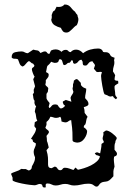

<svg xmlns="http://www.w3.org/2000/svg" viewBox="-20 -838 577 855"><path d="M417 -622Q434 -622 439 -607Q444 -605 450.5 -605.5Q457 -606 462 -603Q467 -600 468.5 -597.5Q470 -595 471.5 -592Q473 -589 476.5 -586.5Q480 -584 490 -581V-579L488 -570Q491 -557 487 -545Q483 -533 483 -520Q486 -515 489 -510.5Q492 -506 493 -501Q491 -497 491 -493Q491 -489 490 -484Q492 -480 496.5 -479Q501 -478 506 -478L507 -467Q503 -464 496.5 -460.5Q490 -457 490 -451Q490 -443 491.5 -435Q493 -427 493 -419Q493 -414 496 -410Q499 -406 502 -402L496 -396Q492 -399 488.5 -402Q485 -405 483 -410L471 -408L464 -410Q460 -413 455.5 -414.5Q451 -416 446 -418Q443 -421 440.5 -432Q438 -443 435.5 -456.5Q433 -470 431.5 -482.5Q430 -495 430 -500Q430 -506 434 -516Q430 -519 425.5 -518Q421 -517 416 -517L410 -518L398 -532L403 -547Q402 -552 398 -556Q394 -560 392 -565Q384 -565 380 -562Q376 -559 373.5 -555.5Q371 -552 368 -549Q365 -546 361 -546Q351 -546 349.5 -550.5Q348 -555 348 -563L343 -572Q334 -572 327.5 -563Q321 -554 310 -554Q305 -557 305 -562.5Q305 -568 300 -571L291 -559Q282 -559 278.5 -554.5Q275 -550 268 -548L262 -550Q260 -555 257.5 -564.5Q255 -574 248 -574Q243 -574 242.5 -571.5Q242 -569 241 -566Q240 -563 236.5 -560.5Q233 -558 223 -558Q221 -558 215.5 -560Q210 -562 208 -563Q200 -552 196.5 -549.5Q193 -547 191.5 -545Q190 -543 189 -538Q188 -533 185 -517Q189 -515 193 -512.5Q197 -510 197 -505Q197 -497 192.5 -492Q188 -487 184 -481Q185 -472 182 -461Q184 -456 188.5 -453Q193 -450 195 -445L193 -429L187 -420V-400Q189 -394 193 -389Q197 -384 201 -379L197 -363L199 -357Q204 -359 206 -361.5Q208 -364 210 -366.5Q212 -369 215.5 -371Q219 -373 226 -373Q230 -373 236 -371Q239 -366 242 -362Q245 -358 250 -355Q256 -355 261 -358.5Q266 -362 270 -367L263 -373Q262 -375 260.5 -379.5Q259 -384 260 -386L273 -393L298 -385L294 -402Q296 -410 300.5 -415.5Q305 -421 307 -429Q303 -439 303 -446Q305 -449 305 -453.5Q305 -458 305 -462Q309 -472 309 -479L319 -486L326 -484L337 -472Q340 -470 340 -468Q340 -466 340 -464Q340 -458 343 -456Q347 -451 352.5 -448Q358 -445 364 -443Q364 -432 361.5 -422Q359 -412 359 -401Q364 -396 369 -389.5Q374 -383 374 -375Q374 -369 366 -365.5Q358 -362 353 -361Q357 -350 357 -335L370 -318Q365 -310 364 -301Q363 -292 360 -284Q353 -280 353 -271Q364 -265 368 -255Q368 -238 355.5 -220.5Q343 -203 324 -203Q319 -203 311 -205.5Q303 -208 303 -214Q303 -236 302.5 -248.5Q302 -261 301 -269.5Q300 -278 299 -285Q298 -292 297 -303Q290 -303 284.5 -298Q279 -293 270 -293Q267 -293 262.5 -294.5Q258 -296 254 -297Q253 -302 252.5 -308Q252 -314 248 -318Q240 -313 230 -313Q223 -313 217 -315.5Q211 -318 204 -318Q199 -304 187 -295V-282L182 -269Q185 -264 191.5 -259.5Q198 -255 198 -249Q196 -244 193 -240.5Q190 -237 187 -233Q188 -227 188.5 -221.5Q189 -216 189 -210Q192 -203 193.5 -196Q195 -189 197 -181L187 -169Q190 -159 191.5 -151.5Q193 -144 193.5 -137Q194 -130 194 -122.5Q194 -115 194 -105Q194 -89 210 -89L223 -96Q231 -96 235.5 -88Q240 -80 248 -80Q255 -80 258.5 -85.5Q262 -91 269 -91Q279 -91 288.5 -87.5Q298 -84 307 -81L316 -92L327 -82Q338 -84 354 -89Q370 -94 385 -101.5Q400 -109 411.5 -119.5Q423 -130 425 -142L415 -146Q410 -146 407 -149Q404 -152 402 -156L412 -160L426 -155Q428 -166 430 -176Q432 -186 432 -197L443 -205L437 -219Q437 -227 439.5 -233.5Q442 -240 440 -249L452 -257Q463 -257 479 -245Q495 -233 500 -224Q500 -219 496.5 -214.5Q493 -210 494 -205Q490 -197 490 -188Q490 -179 490 -171Q493 -167 497 -162.5Q501 -158 501 -153Q501 -147 497 -144.5Q493 -142 488 -140Q486 -129 487.5 -118Q489 -107 490 -96Q485 -81 485 -75.5Q485 -70 485 -55V-53Q479 -47 473 -40.5Q467 -34 459 -31Q452 -29 444.5 -28.5Q437 -28 430 -24Q425 -21 420.5 -14Q416 -7 410 -7Q404 -7 396.5 -13.5Q389 -20 373 -20Q357 -20 341.5 -16Q326 -12 310 -12Q299 -12 290 -15.5Q281 -19 270 -19Q259 -19 249 -15.5Q239 -12 228 -12Q218 -12 210 -16.5Q202 -21 192 -21Q184 -21 183.5 -15.5Q183 -10 184 -4L178 -3Q172 -3 170 -7Q168 -11 167 -16L159 -19Q152 -19 146 -16Q140 -13 133 -13Q128 -13 112 -15Q96 -17 79 -20.5Q62 -24 49 -28Q36 -32 36 -36V-47L29 -64Q34 -69 50 -74Q66 -79 75 -86Q80 -85 85 -85Q90 -85 95 -85L107 -79Q112 -79 115.5 -82Q119 -85 121 -89Q121 -96 123.5 -100Q126 -104 128.5 -109Q131 -114 133.5 -120.5Q136 -127 136 -138Q130 -150 130 -163Q130 -171 135 -180.5Q140 -190 140 -199L127 -207L125 -216L118 -220Q125 -231 132 -241.5Q139 -252 141 -265L133 -276L135 -294L146 -300Q141 -310 140.5 -320.5Q140 -331 135 -341Q136 -347 137 -353Q138 -359 141 -364Q131 -374 134 -389Q129 -395 128.5 -402.5Q128 -410 126 -418L131 -425L130 -438L136 -454L128 -485L134 -497Q131 -500 126.5 -512Q122 -524 122 -529Q122 -535 127.5 -538Q133 -541 133 -547L127 -555Q122 -555 118 -559.5Q114 -564 109 -566Q102 -563 94 -552.5Q86 -542 79 -542L71 -548Q67 -554 65 -561Q63 -568 60 -574Q53 -577 45 -576.5Q37 -576 32 -582V-584Q32 -602 47.5 -605.5Q63 -609 76 -609Q84 -609 90 -605Q96 -601 104 -601L128 -617Q139 -614 146 -613.5Q153 -613 160 -602Q165 -604 170 -606.5Q175 -609 180 -609Q186 -609 189.5 -603.5Q193 -598 200 -598L207 -613Q217 -618 227 -618Q243 -618 254 -607Q261 -616 273 -616Q280 -616 284 -611Q288 -606 295 -606Q304 -617 319 -617Q328 -617 336 -612.5Q344 -608 350 -601Q364 -612 381.5 -617Q399 -622 417 -622ZM452 -123 453 -131 461 -126ZM267 -818Q277 -818 283 -815Q289 -812 293.5 -807Q298 -802 302.5 -796.5Q307 -791 314 -786Q316 -782 319 -778Q322 -774 325 -771Q325 -766 327 -761.5Q329 -757 329 -752Q329 -740 322 -726Q316 -723 310.5 -717.5Q305 -712 299.5 -706.5Q294 -701 288.5 -697Q283 -693 276 -693Q265 -693 260 -699Q255 -705 251 -714Q236 -718 223.5 -725.5Q211 -733 208 -750Q212 -759 210 -771Q212 -777 214.5 -783Q217 -789 224 -792L232 -808Q235 -807 242 -807Q258 -807 267 -818Z"/></svg>

Font: ErikasBuero
Style: Regular
Weight: 400
Designer: Peter Wiegel
Foundry: Peter Wiegel
Version: Version 1.006